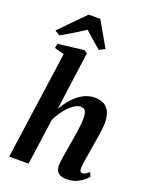

<svg xmlns="http://www.w3.org/2000/svg" viewBox="-188 -1140 977 1247"><g transform="rotate(20 300.5 -516.0)"><path d="M432 10.5Q403.5 10.5 386.2 1.8Q369 -7 361.8 -22.5Q354.5 -38 354.5 -59.5Q355 -71 357.2 -89.2Q359.5 -107.5 363 -129.5Q366.5 -151.5 370.8 -174.8Q375 -198 378.5 -219.5Q382 -241.5 386 -265.5Q390 -289.5 393.2 -313.2Q396.5 -337 398.8 -358.8Q401 -380.5 400.5 -398.5Q400.5 -423 396 -437.2Q391.5 -451.5 382.2 -457.5Q373 -463.5 358 -463.5Q340 -463.5 319.8 -451.5Q299.5 -439.5 279.2 -419Q259 -398.5 241.2 -372.5Q223.5 -346.5 210.5 -319L166 0H32L137 -746L70 -765L76 -795.5L253.5 -817L277 -803.5L222 -399Q238.5 -428.5 260 -455.8Q281.5 -483 307.5 -504.5Q333.5 -526 362.8 -538.2Q392 -550.5 424.5 -550.5Q461 -550.5 487.2 -536.5Q513.5 -522.5 527.5 -493Q541.5 -463.5 541.5 -417.5Q541.5 -397.5 537.8 -367.8Q534 -338 528.8 -305.5Q523.5 -273 518.5 -245Q515.5 -225.5 512 -204.2Q508.5 -183 505 -162Q501.5 -141 499 -122.5Q496.5 -104 496 -90.5Q496 -73 501.5 -66.8Q507 -60.5 514 -60.5Q523 -60.5 533.5 -66.2Q544 -72 560.5 -85.5L572.5 -57.5Q565.5 -48 547 -31.8Q528.5 -15.5 499.8 -2.5Q471 10.5 432 10.5ZM34 -872.5 201.5 -1043H282L381 -870.5L341.5 -850Q312.5 -874 284.2 -899Q256 -924 229 -948.5Q191 -923 150.5 -898.8Q110 -874.5 69 -851Z"/></g></svg>

Font: Merriweather 60pt
Style: Bold Italic
Weight: 700
Italic angle: -7.8°
Version: Version 2.101